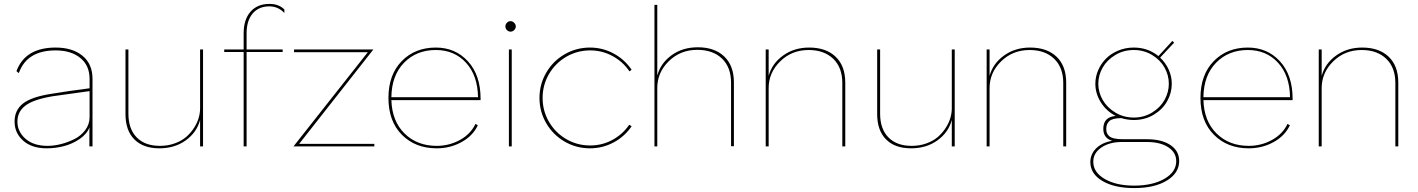

<svg xmlns="http://www.w3.org/2000/svg" viewBox="-20 -755 7314 990"><path d="M267.1 -509.8Q353.5 -509.8 405.3 -467.5Q457 -425.3 457 -348.1V-76.2V0H440.9V-82L441.9 -99.1Q428.2 -64 390.6 -38.3Q353 -12.7 309.3 -1.5Q265.6 9.8 221.2 9.8Q143.6 9.8 99.4 -29.8Q55.2 -69.3 55.2 -127.9Q55.2 -187.5 98.9 -221.4Q142.6 -255.4 243.2 -271Q324.2 -284.7 441.9 -299.8V-348.1Q441.9 -417.5 394 -456.3Q346.2 -495.1 267.1 -495.1Q118.2 -495.1 77.1 -377.9L64.9 -388.2Q109.9 -509.8 267.1 -509.8ZM69.8 -127.9Q69.8 -76.2 111.3 -39.6Q152.8 -2.9 226.1 -2.9Q257.3 -2.9 293 -11.7Q328.6 -20.5 362.8 -37.4Q397 -54.2 419.4 -84Q441.9 -113.8 441.9 -150.9V-285.2L252 -258.8Q152.8 -242.2 111.3 -210.7Q69.8 -179.2 69.8 -127.9Z M801.8 9.8Q718.3 9.8 672.6 -36.4Q627 -82.5 627 -167V-500H642.1V-168.9Q642.1 -90.3 684.8 -46.6Q727.5 -2.9 804.7 -2.9Q846.2 -2.9 881.6 -15.9Q917 -28.8 940.4 -49.3Q963.9 -69.8 980.5 -95.7Q997.1 -121.6 1004.4 -147Q1011.7 -172.4 1011.7 -195.8V-500H1026.9V0H1011.7V-136.2Q994.6 -72.3 937.7 -31.2Q880.9 9.8 801.8 9.8Z M1369.6 -734.9Q1417.5 -734.9 1446.3 -706.1V-688Q1414.1 -722.2 1368.7 -722.2Q1314 -722.2 1282.7 -685.3Q1251.5 -648.4 1251.5 -583V-500H1437.5V-486.8H1251.5V0H1236.3V-486.8H1136.2V-500H1236.3V-583Q1236.3 -654.3 1271.7 -694.6Q1307.1 -734.9 1369.6 -734.9Z M1493.2 0 1876.5 -485.8H1496.1V-500H1905.3L1522.5 -13.2H1910.2V0Z M2231.9 9.8Q2121.6 9.8 2052.2 -60.1Q1982.9 -129.9 1982.9 -250Q1982.9 -369.6 2051.3 -439.7Q2119.6 -509.8 2227.1 -509.8Q2328.1 -509.8 2393.1 -438.5Q2458 -367.2 2458 -246.1V-238.8H1998Q2001.5 -129.9 2066.2 -66.4Q2130.9 -2.9 2231.9 -2.9Q2296.4 -2.9 2351.8 -33.4Q2407.2 -64 2431.6 -116.2L2443.8 -108.9Q2418 -54.2 2359.6 -22.2Q2301.3 9.8 2231.9 9.8ZM1998 -253.9H2444.8Q2442.9 -366.2 2382.8 -431.6Q2322.8 -497.1 2227.1 -497.1Q2127.4 -497.1 2063.5 -431.6Q1999.5 -366.2 1998 -253.9Z M2612.8 -591.8Q2601.6 -591.8 2593.8 -599.9Q2585.9 -607.9 2585.9 -619.1Q2585.9 -629.4 2593.8 -637.7Q2601.6 -646 2612.8 -646Q2622.6 -646 2631.1 -637.5Q2639.6 -628.9 2639.6 -619.1Q2639.6 -607.9 2631.3 -599.9Q2623 -591.8 2612.8 -591.8ZM2604 0V-500H2618.7V0Z M3022 -509.8Q3087.4 -509.8 3144.5 -478.8Q3201.7 -447.8 3236.8 -395L3225.6 -387.2Q3191.9 -437 3138.4 -466.1Q3085 -495.1 3022.9 -495.1Q2956.1 -495.1 2899.7 -462.2Q2843.3 -429.2 2810.5 -372.8Q2777.8 -316.4 2777.8 -250Q2777.8 -183.6 2810.5 -127.2Q2843.3 -70.8 2899.7 -37.8Q2956.1 -4.9 3022.9 -4.9Q3085 -4.9 3137.9 -33.7Q3190.9 -62.5 3224.6 -111.8L3236.8 -104Q3201.2 -51.3 3144.3 -20.8Q3087.4 9.8 3022 9.8Q2951.2 9.8 2891.1 -25.1Q2831.1 -60.1 2796.4 -119.9Q2761.7 -179.7 2761.7 -250Q2761.7 -320.3 2796.4 -380.1Q2831.1 -439.9 2891.1 -474.9Q2951.2 -509.8 3022 -509.8Z M3369.1 -730V-365.2Q3386.2 -429.2 3442.9 -470.2Q3499.5 -511.2 3578.1 -511.2Q3665 -511.2 3714.6 -463.6Q3764.2 -416 3764.2 -330.1V-1H3749.5V-328.1Q3749.5 -408.2 3702.6 -453.1Q3655.8 -498 3575.2 -498Q3488.3 -498 3428.7 -439.7Q3369.1 -381.3 3369.1 -301.8V0H3354.5V-730Z M4152.3 -509.8Q4239.3 -509.8 4288.8 -462.4Q4338.4 -415 4338.4 -329.1V0H4323.2V-327.1Q4323.2 -406.7 4276.4 -451.9Q4229.5 -497.1 4149.4 -497.1Q4062.5 -497.1 4002.9 -438.7Q3943.4 -380.4 3943.4 -300.8V0H3928.2V-500H3943.4V-363.8Q3960.4 -427.2 4017.6 -468.5Q4074.7 -509.8 4152.3 -509.8Z M4677.7 9.8Q4594.2 9.8 4548.6 -36.4Q4502.9 -82.5 4502.9 -167V-500H4518.1V-168.9Q4518.1 -90.3 4560.8 -46.6Q4603.5 -2.9 4680.7 -2.9Q4722.2 -2.9 4757.6 -15.9Q4793 -28.8 4816.4 -49.3Q4839.8 -69.8 4856.4 -95.7Q4873 -121.6 4880.4 -147Q4887.7 -172.4 4887.7 -195.8V-500H4902.8V0H4887.7V-136.2Q4870.6 -72.3 4813.7 -31.2Q4756.8 9.8 4677.7 9.8Z M5291.5 -509.8Q5378.4 -509.8 5428 -462.4Q5477.5 -415 5477.5 -329.1V0H5462.4V-327.1Q5462.4 -406.7 5415.5 -451.9Q5368.7 -497.1 5288.6 -497.1Q5201.7 -497.1 5142.1 -438.7Q5082.5 -380.4 5082.5 -300.8V0H5067.4V-500H5082.5V-363.8Q5099.6 -427.2 5156.7 -468.5Q5213.9 -509.8 5291.5 -509.8Z M6024.9 -543.9 6034.2 -535.2 5961.9 -458Q5990.7 -430.7 6006.3 -395.5Q6022 -360.4 6022 -323.2Q6022 -275.4 5998 -232.9Q5974.1 -190.4 5928.7 -163.3Q5883.3 -136.2 5826.2 -136.2Q5794.4 -136.2 5761.2 -146Q5715.8 -145.5 5700 -130.6Q5684.1 -115.7 5684.1 -90.8Q5684.1 -78.6 5687 -70.3Q5689.9 -62 5698.5 -53.7Q5707 -45.4 5725.1 -41.3Q5743.2 -37.1 5771 -37.1H5894Q5970.7 -37.1 6015.4 -6.8Q6060.1 23.4 6060.1 75.2Q6060.1 137.2 5996.6 176Q5933.1 214.8 5828.1 214.8Q5726.1 214.8 5664.1 178Q5602.1 141.1 5602.1 81.1Q5602.1 39.1 5632.8 9.3Q5663.6 -20.5 5714.8 -28.8Q5668.9 -42.5 5668.9 -90.8Q5668.9 -151.9 5732.9 -157.2Q5684.6 -182.1 5656.2 -227.3Q5627.9 -272.5 5627.9 -323.2Q5627.9 -358.9 5642.3 -392.6Q5656.7 -426.3 5682.1 -452.1Q5707.5 -478 5745.1 -493.9Q5782.7 -509.8 5826.2 -509.8Q5898.9 -509.8 5953.1 -465.8ZM5617.2 79.1Q5617.2 133.3 5676 167.7Q5734.9 202.1 5828.1 202.1Q5922.9 202.1 5983.9 167Q6044.9 131.8 6044.9 76.2Q6044.9 31.2 6003.7 4.2Q5962.4 -22.9 5893.1 -22.9H5765.1Q5700.7 -22.9 5658.9 5.6Q5617.2 34.2 5617.2 79.1ZM5826.2 -148.9Q5878.4 -148.9 5920.7 -174.8Q5962.9 -200.7 5984.9 -240.2Q6006.8 -279.8 6006.8 -323.2Q6006.8 -366.7 5984.9 -406.2Q5962.9 -445.8 5920.7 -471.4Q5878.4 -497.1 5826.2 -497.1Q5773.4 -497.1 5730.7 -471.4Q5688 -445.8 5665.5 -406.2Q5643.1 -366.7 5643.1 -323.2Q5643.1 -279.8 5665.5 -240.2Q5688 -200.7 5730.7 -174.8Q5773.4 -148.9 5826.2 -148.9Z M6418.9 9.8Q6308.6 9.8 6239.3 -60.1Q6169.9 -129.9 6169.9 -250Q6169.9 -369.6 6238.3 -439.7Q6306.6 -509.8 6414.1 -509.8Q6515.1 -509.8 6580.1 -438.5Q6645 -367.2 6645 -246.1V-238.8H6185.1Q6188.5 -129.9 6253.2 -66.4Q6317.9 -2.9 6418.9 -2.9Q6483.4 -2.9 6538.8 -33.4Q6594.2 -64 6618.7 -116.2L6630.9 -108.9Q6605 -54.2 6546.6 -22.2Q6488.3 9.8 6418.9 9.8ZM6185.1 -253.9H6631.8Q6629.9 -366.2 6569.8 -431.6Q6509.8 -497.1 6414.1 -497.1Q6314.5 -497.1 6250.5 -431.6Q6186.5 -366.2 6185.1 -253.9Z M7003.9 -509.8Q7090.8 -509.8 7140.4 -462.4Q7189.9 -415 7189.9 -329.1V0H7174.8V-327.1Q7174.8 -406.7 7127.9 -451.9Q7081.1 -497.1 7001 -497.1Q6914.1 -497.1 6854.5 -438.7Q6794.9 -380.4 6794.9 -300.8V0H6779.8V-500H6794.9V-363.8Q6812 -427.2 6869.1 -468.5Q6926.3 -509.8 7003.9 -509.8Z"/></svg>

Font: Human Sans Thin
Style: Regular
Weight: 100
Designer: Tim Radville
Foundry: Continuum
Version: Version 1.000;FEAKit 1.0